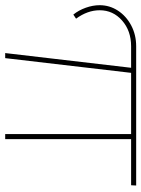

<svg xmlns="http://www.w3.org/2000/svg" viewBox="80 -638 557 758"><g transform="rotate(90 359.0 -258.5)"><path d="M528.8 -497.1V0H508.8V-497.1H267.1L209 0H189L247.1 -497.1H162.1Q101.1 -497.1 60.5 -461.4Q20 -425.8 20 -373Q20 -325.2 53.2 -279.8L37.1 -269Q20 -290 10 -318.1Q0 -346.2 0 -373Q0 -412.1 21.5 -445.1Q43 -478 80.1 -497.6Q117.2 -517.1 162.1 -517.1H711.9L710.9 -497.1Z"/></g></svg>

Font: Montserrat
Style: Thin
Weight: 250
Designer: Julieta Ulanovsky
Foundry: Julieta Ulanovsky
Version: Version 1.000;PS 002.000;hotconv 1.0.70;makeotf.lib2.5.58329